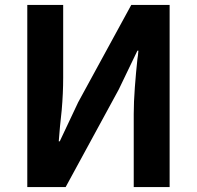

<svg xmlns="http://www.w3.org/2000/svg" viewBox="-20 -761 801 781"><path d="M91 -741H237V-445Q237 -382 231 -313Q223 -243 219 -186H223L298 -345L514 -741H670V0H524V-297Q524 -345 528.5 -405.5Q533 -466 539 -521Q541 -531 543 -555H539L463 -397L247 0H91Z"/></svg>

Font: Merged Yaku Han JP
Style: Bold
Weight: 700
Designer: Ryoko NISHIZUKA 西塚涼子 (kana, bopomofo & ideographs); Paul D. Hunt (Latin, Greek & Cyrillic); Sandoll Communications 산돌커뮤니
Foundry: Adobe
Version: Version 2.004